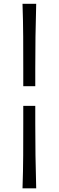

<svg xmlns="http://www.w3.org/2000/svg" viewBox="-20 -838 311 1020"><path d="M99.6 162.6H172.3Q169.6 70 168.5 -13.1Q167.4 -96.1 167.4 -180.4V-275.5H103.6V-180.4Q103.6 -96.1 103.2 -13.1Q102.8 70 99.6 162.6ZM103.6 -380.1H167.4V-474.8Q167.4 -559.1 168.5 -642.1Q169.6 -725.2 172.3 -817.8H99.6Q102.8 -725.2 103.2 -642.1Q103.6 -559.1 103.6 -474.8Z"/></svg>

Font: Pinar-VF
Style: Regular
Weight: 300
Designer: Amin Abedi
Version: Version 3.0